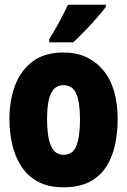

<svg xmlns="http://www.w3.org/2000/svg" viewBox="-20 -786 540 816"><path d="M250 10Q185 10 141 -14Q97 -38 70.5 -79Q44 -120 32 -172Q20 -224 20 -279Q20 -358 44 -422.5Q68 -487 119 -525Q170 -563 250 -563Q354 -563 417 -489.5Q480 -416 480 -279Q480 -225 469.5 -173.5Q459 -122 433.5 -80.5Q408 -39 363 -14.5Q318 10 250 10ZM250 -128Q289 -128 304.5 -166Q320 -204 320 -279Q320 -352 304 -388Q288 -424 250 -424Q213 -424 196.5 -388.5Q180 -353 180 -279Q180 -205 196.5 -166.5Q213 -128 250 -128ZM189 -619Q214 -659 233.5 -695.5Q253 -732 269 -766H430V-757Q417 -739 393 -711.5Q369 -684 342 -656Q315 -628 291 -606H189Z"/></svg>

Font: Noto Sans Mono ExtraCondensed Black
Style: Regular
Weight: 900
Width: 2
Designer: Monotype Design Team
Foundry: Monotype Imaging Inc.
Version: Version 2.014